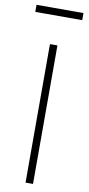

<svg xmlns="http://www.w3.org/2000/svg" viewBox="-100 -949 459 987"><g transform="rotate(10 129.5 -455.0)"><path d="M149 -723V0H110V-723ZM252 -873H7V-910H252Z"/></g></svg>

Font: Public Sans VF
Style: Regular
Weight: 400
Designer: Pablo Impallari, Rodrigo Fuenzalida (Modified by Dan O. Williams and USWDS)
Version: Version 1.003